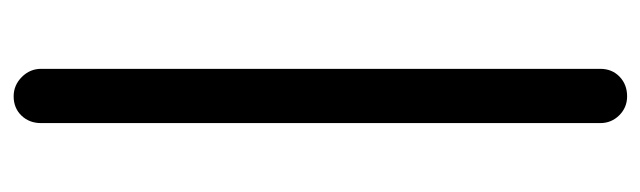

<svg xmlns="http://www.w3.org/2000/svg" viewBox="-355 -410 957 287"><g transform="rotate(-90 123.5 -266.5)"><path d="M83 152.3V-683.6Q83 -701.2 94.2 -712.9Q105.5 -724.6 123 -724.6Q139.6 -724.6 151.9 -712.4Q164.1 -700.2 164.1 -683.6V152.3Q164.1 169.9 152.3 181.2Q140.6 192.4 123 192.4Q106.4 192.4 94.7 180.7Q83 168.9 83 152.3Z"/></g></svg>

Font: jf-openhuninn-2.1
Style: Regular
Weight: 400
Designer: [Kosugi Maru]
Designed by MOTOYA      

[Varela Round]
Joe Prince (Latin component); Avraham Cornfeld (Hebrew component)
Foundry: justfont Co., Ltd.
Version: 2.1